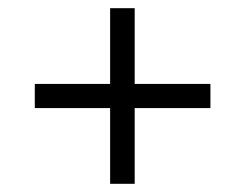

<svg xmlns="http://www.w3.org/2000/svg" viewBox="-20 -592 599 469"><path d="M249 -328H65V-387H249V-572H309V-387H494V-328H309V-143H249Z"/></svg>

Font: Noto Serif Sinhala
Style: Regular
Weight: 400
Designer: Jelle Bosma - Monotype Design Team
Foundry: Monotype Imaging Inc.
Version: Version 2.006